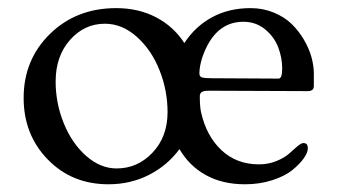

<svg xmlns="http://www.w3.org/2000/svg" viewBox="-20 -448 853 480"><path d="M39.1 -203.1Q39.1 -298.8 105 -363.3Q170.9 -427.7 270.5 -427.7Q326.2 -427.7 370.1 -404.8Q414.1 -381.8 440.9 -340.3Q467.8 -381.8 510 -404.8Q552.2 -427.7 606.4 -427.7Q637.2 -427.7 664.1 -416.7Q690.9 -405.8 709 -388.2Q727.1 -370.6 740 -348.4Q752.9 -326.2 758.8 -304.7Q764.6 -283.2 764.6 -263.7V-232.9Q764.6 -220.2 749.5 -220.2L502.4 -221.2Q489.7 -221.2 484.6 -218Q479.5 -214.8 479.5 -207.5Q479.5 -182.1 482.4 -168.5Q495.6 -108.4 533.4 -72.8Q571.3 -37.1 627.4 -37.1Q650.9 -37.1 671.1 -45.4Q691.4 -53.7 702.4 -63.7Q713.4 -73.7 723.1 -82Q732.9 -90.3 738.3 -90.3Q744.1 -90.3 746.8 -87.4Q749.5 -84.5 749.5 -76.7Q749.5 -66.4 739.3 -52Q729 -37.6 710.7 -22.7Q692.4 -7.8 660.9 2.4Q629.4 12.7 592.3 12.7Q536.1 12.7 494.6 -10.3Q453.1 -33.2 428.7 -75.2Q398.4 -34.2 352.3 -10.7Q306.2 12.7 251 12.7Q159.7 12.7 99.4 -49.3Q39.1 -111.3 39.1 -203.1ZM676.3 -251.5Q685.5 -251.5 685.5 -276.4Q685.5 -303.7 675.5 -329.8Q665.5 -356 642.6 -374.8Q619.6 -393.6 588.4 -393.6Q517.1 -393.6 486.3 -306.2Q478.5 -282.7 478.5 -264.2Q478.5 -256.3 485.4 -254.4Q492.2 -252.4 510.7 -252.4ZM271.5 -26.9Q324.2 -26.9 361.6 -66.7Q398.9 -106.4 398.9 -167.5Q398.9 -221.7 378.9 -272.2Q358.9 -322.8 322.3 -355.7Q285.6 -388.7 242.2 -388.7Q190.9 -388.7 155 -348.1Q119.1 -307.6 119.1 -244.1Q119.1 -189.9 139.4 -139.9Q159.7 -89.8 195.3 -58.3Q231 -26.9 271.5 -26.9Z"/></svg>

Font: Cooper*
Style: Regular
Weight: 400
Designer: Owen Earl
Foundry: indestructible type*
Version: Version 0.001